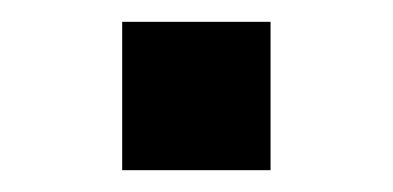

<svg xmlns="http://www.w3.org/2000/svg" viewBox="-20 -156 360 176"><path d="M92 0V-136H228V0Z"/></svg>

Font: Manrope ExtraLight ExtraBold
Style: Regular
Weight: 800
Version: Version 4.504